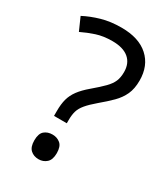

<svg xmlns="http://www.w3.org/2000/svg" viewBox="-183 -810 799 911"><g transform="rotate(30 217.0 -355.0)"><path d="M140 -228Q140 -266 147.5 -293.5Q155 -321 173.5 -346Q192 -371 224 -398Q263 -431 284.5 -453Q306 -475 315 -496Q324 -517 324 -547Q324 -595 293 -621Q262 -647 203 -647Q154 -647 116 -634.5Q78 -622 43 -605L12 -675Q52 -696 100.5 -710Q149 -724 209 -724Q304 -724 356 -677Q408 -630 408 -549Q408 -504 393.5 -472.5Q379 -441 352.5 -414.5Q326 -388 290 -358Q257 -330 239.5 -309Q222 -288 216 -267.5Q210 -247 210 -218V-201H140ZM117 -54Q117 -91 134.5 -106Q152 -121 179 -121Q204 -121 222 -106Q240 -91 240 -54Q240 -18 222 -2Q204 14 179 14Q152 14 134.5 -2Q117 -18 117 -54Z"/></g></svg>

Font: Noto Sans Hebrew
Style: Regular
Weight: 400
Designer: Monotype Design Team
Foundry: Monotype Imaging Inc.
Version: Version 2.003;January 10, 2023;FontCreator 14.0.0.2877 64-bi